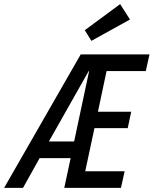

<svg xmlns="http://www.w3.org/2000/svg" viewBox="-72 -915 748 935"><path d="M-52 0 321 -650H656L638 -569H447L405 -371H567L550 -291H388L343 -81H535L517 0H241L272 -145H121L40 0ZM166 -226H289L362 -569H360ZM373 -716 341 -768 513 -895 561 -820Z"/></svg>

Font: Sometype Mono Medium
Style: Italic
Weight: 500
Italic angle: -12°
Monospace: yes
Designer: Ryoichi Tsunekawa
Foundry: Dharma Type
Version: Version 1.000; ttfautohint (v1.8.3)